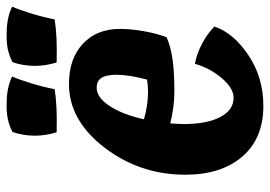

<svg xmlns="http://www.w3.org/2000/svg" viewBox="-134 -638 790 561"><g transform="rotate(-90 260.5 -358.0)"><path d="M192 -332Q212 -326 232.5 -323Q253 -320 271 -320Q282 -320 293 -321Q304 -322 308 -323Q315 -349 318.5 -371.5Q322 -394 322 -412Q322 -442 313 -456Q304 -470 284 -470Q256 -470 231 -432.5Q206 -395 192 -332ZM354 -183Q383 -178 413 -162Q443 -146 463 -126Q444 -70 379 -26.5Q314 17 231 17Q136 17 83 -44.5Q30 -106 30 -211Q30 -344 109.5 -447.5Q189 -551 295 -551Q369 -551 412.5 -510.5Q456 -470 456 -402Q456 -370 449.5 -333Q443 -296 432 -266Q406 -254 368 -248.5Q330 -243 274 -243Q251 -243 227.5 -246Q204 -249 180 -255Q179 -239 178.5 -231Q178 -223 178 -216Q178 -148 198.5 -109Q219 -70 255 -70Q283 -70 312.5 -105Q342 -140 354 -183ZM240 -733Q262 -733 281.5 -729Q301 -725 317 -717Q308 -697 297 -661Q286 -625 280 -593Q257 -589 226 -587.5Q195 -586 154 -587Q149 -603 146.5 -619Q144 -635 144 -651Q144 -668 147 -685.5Q150 -703 155 -716Q174 -726 194.5 -730Q215 -734 240 -733ZM444 -733Q466 -733 485.5 -729Q505 -725 521 -717Q512 -697 501 -661Q490 -625 484 -593Q461 -589 430 -587.5Q399 -586 358 -587Q353 -603 350.5 -619Q348 -635 348 -651Q348 -668 351 -685.5Q354 -703 359 -716Q378 -726 398.5 -730Q419 -734 444 -733Z"/></g></svg>

Font: Atma SemiBold
Style: Regular
Weight: 600
Designer: Gregori Vincens, Jeremie Hornus, Riccardo Olocco, Yoann Minet.
Foundry: black foundry
Version: Version 1.102;PS 1.100;hotconv 1.0.86;makeotf.lib2.5.63406